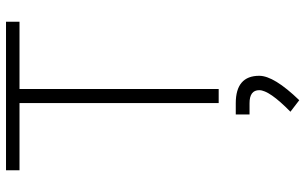

<svg xmlns="http://www.w3.org/2000/svg" viewBox="-205 -528 996 626"><g transform="rotate(-90 293.0 -215.0)"><path d="M270 0V-649.4H50.8V-693.4H535.2V-649.4H315.9V0ZM279.3 262.7 241.7 233.9Q312 165 312 132.3Q312 100.6 269.5 100.6H232.9V55.7H269.5Q358.9 55.7 358.9 132.3Q358.9 180.2 279.3 262.7Z"/></g></svg>

Font: Cascadia Mono NF ExtraLight
Style: Regular
Weight: 200
Monospace: yes
Designer: Aaron Bell
Foundry: Saja Typeworks
Version: Version 2404.023; ttfautohint (v1.8.4)